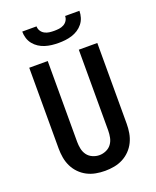

<svg xmlns="http://www.w3.org/2000/svg" viewBox="-172 -1054 944 1161"><g transform="rotate(-20 300.0 -473.5)"><path d="M300 8Q270 8 240.5 2.5Q211 -3 185 -16.5Q159 -30 138 -51.5Q117 -73 104 -100Q91 -127 86 -156.5Q81 -186 81 -215V-735H200V-215Q200 -193 204.5 -170.5Q209 -148 222 -130Q235 -112 256.5 -102.5Q278 -93 300 -93Q322 -93 343.5 -102.5Q365 -112 378 -130Q391 -148 395.5 -170.5Q400 -193 400 -215V-735H519V-215Q519 -186 514 -156.5Q509 -127 496 -100Q483 -73 462 -51.5Q441 -30 415 -16.5Q389 -3 359.5 2.5Q330 8 300 8ZM300 -815Q278 -815 256.5 -817.5Q235 -820 214 -826.5Q193 -833 174.5 -845Q156 -857 142.5 -874Q129 -891 122.5 -912Q116 -933 116 -955H208Q208 -939 216.5 -925.5Q225 -912 239 -904.5Q253 -897 268.5 -895Q284 -893 300 -893Q316 -893 331.5 -895Q347 -897 361 -904.5Q375 -912 383.5 -925.5Q392 -939 392 -955H484Q484 -933 477.5 -912Q471 -891 457.5 -874Q444 -857 425.5 -845Q407 -833 386 -826.5Q365 -820 343.5 -817.5Q322 -815 300 -815Z"/></g></svg>

Font: Iosevka Aile
Style: Bold
Weight: 700
Designer: Belleve Invis
Foundry: Belleve Invis
Version: Version 28.0.1; ttfautohint (v1.8.4)